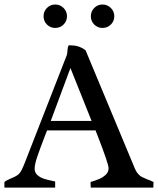

<svg xmlns="http://www.w3.org/2000/svg" viewBox="-22 -852 717 872"><path d="M191.9 -259.8 182.6 -236.3Q160.6 -179.2 147.9 -142.3Q135.3 -105.5 135.3 -85.4Q135.3 -67.9 148.2 -56.6Q161.1 -45.4 178 -40Q194.8 -34.7 219.2 -29.8L228.5 -27.8V0H-2V-25.4Q4.9 -30.8 12 -34.4Q19 -38.1 29.8 -42.5Q46.9 -49.3 57.4 -56.6Q67.9 -64 76.2 -79.6Q81.1 -89.4 86.2 -101.8Q91.3 -114.3 92.8 -118.2L98.6 -133.3L281.2 -601.1Q283.2 -606.4 284.2 -619.6Q284.7 -629.4 285.9 -635.5Q287.1 -641.6 290.5 -646.5Q314.5 -646.5 331.8 -641.6Q349.1 -636.7 366.7 -623.5L590.8 -85.9Q597.2 -70.8 605.5 -61.8Q613.8 -52.7 622.8 -48.1Q631.8 -43.5 647.5 -37.1Q660.6 -32.7 675.3 -25.4L674.3 0H390.1L389.2 -25.4Q412.1 -32.2 428.5 -39.1Q444.8 -45.9 458 -58.1Q471.2 -70.3 471.2 -87.9Q471.2 -107.4 422.4 -232.9Q419.4 -240.2 416.7 -247.1Q414.1 -253.9 412.1 -259.8ZM297.9 -543 208.5 -302.7H394ZM229 -725.1Q206.5 -725.1 191.2 -740.5Q175.8 -755.9 175.8 -778.3Q175.8 -800.3 191.2 -815.9Q206.5 -831.5 229 -831.5Q251 -831.5 266.6 -815.9Q282.2 -800.3 282.2 -778.3Q282.2 -755.9 266.6 -740.5Q251 -725.1 229 -725.1ZM443.4 -725.1Q421.4 -725.1 406 -740.5Q390.6 -755.9 390.6 -778.3Q390.6 -800.3 406 -815.9Q421.4 -831.5 443.4 -831.5Q465.8 -831.5 481.4 -815.9Q497.1 -800.3 497.1 -778.3Q497.1 -755.9 481.4 -740.5Q465.8 -725.1 443.4 -725.1Z"/></svg>

Font: Radley
Style: Regular
Weight: 400
Designer: Vernon Adams
Foundry: Vernon Adams
Version: Version 1.003; ttfautohint (v1.6)